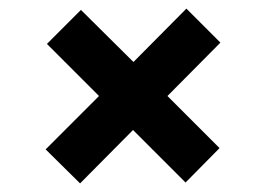

<svg xmlns="http://www.w3.org/2000/svg" viewBox="-20 -513 619 446"><path d="M166 -87 86 -166 210 -290 89 -411 168 -490 290 -369 413 -493 492 -414 369 -290 490 -169 411 -89 289 -211Z"/></svg>

Font: DM Sans
Style: Bold
Weight: 700
Designer: Colophon Foundry, Jonny Pinhorn
Foundry: Colophon Foundry
Version: Version 4.004; ttfautohint (v1.8.4.7-5d5b)